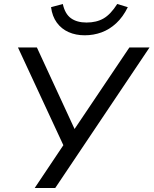

<svg xmlns="http://www.w3.org/2000/svg" viewBox="-20 -943 770 963"><path d="M154 0 308 -230 306 -197 70 -705H165L354 -296L629 -705H730L257 0ZM405 -766Q360 -766 324 -782Q288 -798 265 -829.5Q242 -861 236 -907L295 -923Q306 -873 336 -851.5Q366 -830 414 -830Q464 -830 499.5 -850.5Q535 -871 568 -923L621 -907Q597 -858 563 -826.5Q529 -795 489 -780.5Q449 -766 405 -766Z"/></svg>

Font: Nunito Sans 7pt
Style: Italic
Weight: 400
Italic angle: -9°
Designer: Vernon Adams
Foundry: Vernon Adams
Version: Version 3.101;gftools[0.9.27]